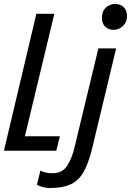

<svg xmlns="http://www.w3.org/2000/svg" viewBox="-35 -763 663 972"><path d="M216 189Q200 189 180 183.5Q160 178 152 171L170 100Q178 106 194 110Q210 114 232 114Q281 114 305.5 75.5Q330 37 343 -20L463 -518H553L433 -18Q415 58 390.5 103.5Q366 149 325 169Q284 189 216 189ZM-15 0 149 -693H240L91 -73H268L250 0ZM541 -612Q514 -612 497.5 -628Q481 -644 481 -672Q481 -696 490.5 -711.5Q500 -727 515.5 -735Q531 -743 548 -743Q574 -743 591 -727Q608 -711 608 -681Q608 -659 597.5 -643.5Q587 -628 571.5 -620Q556 -612 541 -612Z"/></svg>

Font: Ubuntu Sans Mono
Style: Italic
Weight: 400
Italic angle: -13.5°
Monospace: yes
Designer: Dalton Maag Ltd
Foundry: Dalton Maag Ltd
Version: Version 1.006